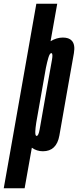

<svg xmlns="http://www.w3.org/2000/svg" viewBox="-97 -805 417 1025"><path d="M-77 200 -41.5 0 97 -785H208.5L173 -585Q205.5 -604.5 238.5 -604.5Q271 -604.5 286 -588Q305.5 -567.5 297.5 -521Q282.5 -437 258.5 -301Q235 -165.5 220 -81.5Q205 2.5 132 2.5Q99 2.5 73 -16.5L34.5 200ZM148 -442.5 96.5 -150Q92 -121 91.5 -104Q90.5 -82 97 -79.5Q98 -79.5 99 -79.5Q108.5 -79.5 114.8 -114.5Q121 -149.5 147.5 -301Q174 -450.5 180.5 -486Q186 -518 178.5 -521Q178 -521.5 177 -521.5Q168.5 -521.5 161 -496Q155 -476 148 -442.5Z"/></svg>

Font: Anybody UltraCondensed SemiBold
Style: Italic
Weight: 600
Width: 1
Italic angle: -10°
Designer: Tyler Finck
Foundry: Etcetera Type Company
Version: Version 1.010; ttfautohint (v1.8.3) -l 8 -r 50 -G 200 -x 14 